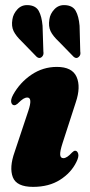

<svg xmlns="http://www.w3.org/2000/svg" viewBox="-20 -719 350 749"><path d="M227.5 -102Q241 -102 261 -124Q268 -131 273 -131Q281.5 -131 285 -119.5Q288.5 -108 278 -87Q257.5 -45 214.2 -17.5Q171 10 109 10Q44.5 10 30 -27.8Q15.5 -65.5 37 -126L90.5 -286.5Q108 -338.5 86.5 -338.5Q79 -338.5 70.8 -333.5Q62.5 -328.5 48 -314Q41 -308.5 36 -308.5Q27 -308.5 24 -319.2Q21 -330 31 -349Q57.5 -397 102.5 -427.5Q147.5 -458 202 -458Q261.5 -458 278.8 -419Q296 -380 275.5 -319.5L224 -160.5Q213.5 -128 214.8 -115Q216 -102 227.5 -102ZM290.4 -618.5 293.1 -518.5Q296.2 -504 286.7 -496.5Q277.7 -488.5 267.3 -497.5L209.8 -556.5Q186.3 -578.5 177.2 -597.5Q168.2 -616.5 172.7 -643.5Q175.4 -665 192.2 -682.8Q208.9 -700.5 233.8 -699Q263.7 -697.5 275.4 -676.5Q287.2 -655.5 290.4 -618.5ZM146 -618.5 149.2 -518.5Q151.9 -504.5 142.8 -496.5Q133.3 -488.5 122.9 -497.5L65.5 -556.5Q42.4 -578.5 33.1 -597.5Q23.8 -616.5 28.4 -643.5Q31.5 -665 48 -682.8Q64.6 -700.5 89.4 -699Q119.3 -697.5 131.1 -676.5Q142.8 -655.5 146 -618.5Z"/></svg>

Font: Fraunces 144pt Soft Black
Style: Italic
Weight: 900
Italic angle: -16°
Version: Version 1.000;[b76b70a41]